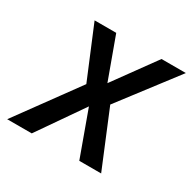

<svg xmlns="http://www.w3.org/2000/svg" viewBox="-135 -618 741 738"><g transform="rotate(30 236.0 -248.5)"><path d="M-17 0 190 -284 196 -228 84 -497H180L249 -308H244L381 -497H489L285 -230V-278L400 0H303L230 -201L232 -202L92 0Z"/></g></svg>

Font: Nunito Sans 7pt Condensed Medium
Style: Italic
Weight: 500
Width: 3
Italic angle: -9°
Designer: Vernon Adams
Foundry: Vernon Adams
Version: Version 3.101;gftools[0.9.27]